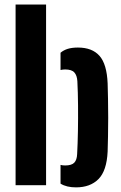

<svg xmlns="http://www.w3.org/2000/svg" viewBox="-20 -820 536 850"><path d="M49 0V-800H184V0ZM248 -7V-90Q257 -87.5 268.5 -87.5Q297 -87.5 308.8 -99.8Q320.5 -112 321.5 -138Q324 -183.5 325 -239.5Q326 -295.5 325.5 -353.2Q325 -411 322.5 -460.5Q321 -486 309.2 -499.2Q297.5 -512.5 268.5 -512.5Q258 -512.5 248 -510V-586.5Q261.5 -598 280.2 -603.8Q299 -609.5 325 -609.5Q388 -609.5 420.5 -572.8Q453 -536 456.5 -451Q457.5 -422 458.2 -382.2Q459 -342.5 459 -299.2Q459 -256 458.2 -216.5Q457.5 -177 456.5 -149Q452.5 -64 416 -27.2Q379.5 9.5 316.5 9.5Q274.5 9.5 248 -7Z"/></svg>

Font: Big Shoulders Stencil Text ExtraBold
Style: Regular
Weight: 800
Designer: Patric King
Foundry: XO Type Co
Version: Version 1.000